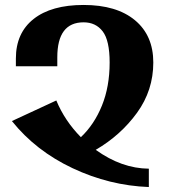

<svg xmlns="http://www.w3.org/2000/svg" viewBox="-20 -744 684 774"><path d="M580 -64Q470 -65 366 -140Q467 -199 532.5 -289.5Q598 -380 598 -492Q598 -601 524 -662.5Q450 -724 317 -724Q187 -724 115.5 -667.5Q44 -611 44 -508V-477H211V-513Q211 -654 317 -654Q366 -654 394 -617.5Q422 -581 422 -492Q422 -395 391 -318.5Q360 -242 306 -191Q241 -257 207 -339L28 -256Q124 -136 272.5 -66Q421 4 580 10Z"/></svg>

Font: Noto Serif Armenian SemiCondensed Extra
Style: Regular
Weight: 800
Width: 4
Designer: Monotype Design Team
Foundry: Monotype Imaging Inc.
Version: Version 1.901